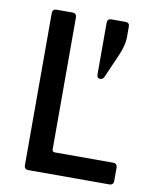

<svg xmlns="http://www.w3.org/2000/svg" viewBox="-76 -700 601 758"><g transform="rotate(10 225.0 -321.5)"><path d="M382 -627V-582Q382 -554 364 -511L321 -413Q316 -404 306 -404Q293 -404 293 -420V-626Q293 -643 309 -643H366Q382 -643 382 -627ZM414 0H90Q73 0 73 -17V-626Q73 -643 90 -643H153Q170 -643 170 -626V-97Q170 -87 182 -87H414Q431 -87 431 -69V-17Q431 0 414 0Z"/></g></svg>

Font: Rajdhani SemiBold
Style: Regular
Weight: 600
Designer: Satya Rajpurohit, Jyotish Sonowal
Foundry: Indian Type Foundry
Version: Version 1.201 February 1, 2022